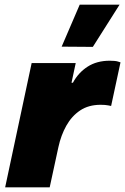

<svg xmlns="http://www.w3.org/2000/svg" viewBox="-20 -799 534 819"><path d="M376 -599 243 -600 320 -779H490ZM2 0 115 -530H303L285 -446H291Q314 -489 353.5 -514.5Q393 -540 448 -540Q472 -540 483 -536.5Q494 -533 494 -533L454 -347Q454 -347 441.5 -349.5Q429 -352 409 -352Q358 -352 322 -328Q286 -304 263 -263Q240 -222 229 -171L192 0Z"/></svg>

Font: Be Vietnam Pro Black
Style: Italic
Weight: 900
Italic angle: -12°
Designer: Lam Bao, Tony Le, Vietanh Nguyen
Foundry: Yellow Type Foundry
Version: Version 1.002; ttfautohint (v1.8.3)